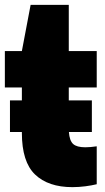

<svg xmlns="http://www.w3.org/2000/svg" viewBox="-20 -760 434 790"><path d="M21 -217V-347H70V-400H0V-550H70L106 -740H263V-550H378V-400H263V-347H358V-217H263.5Q266 -181 281 -167.5Q296 -154 331 -154Q341.5 -154 352.8 -155Q364 -156 378 -158V-2Q358 3 331.2 6.5Q304.5 10 278 10Q178.5 10 124.2 -42Q70 -94 70 -213V-217Z"/></svg>

Font: Encode Sans Cnd Black
Style: Regular
Weight: 900
Width: 3
Designer: Multiple Designers
Foundry: Impallari Type
Version: Version 3.002; ttfautohint (v1.8.3) -l 8 -r 50 -G 200 -x 14 